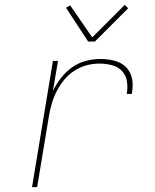

<svg xmlns="http://www.w3.org/2000/svg" viewBox="-20 -771 640 791"><path d="M112 0 198 -520H219L198 -397Q212 -425 232 -450.5Q252 -476 277.5 -494Q303 -512 333.5 -520Q364 -528 393 -528Q413 -528 432.5 -525Q452 -522 469.5 -514.5Q487 -507 500 -493.5Q513 -480 519.5 -462Q526 -444 526.5 -424Q527 -404 523 -384H502Q507 -410 503 -435.5Q499 -461 482.5 -478.5Q466 -496 441 -502.5Q416 -509 390 -509Q363 -509 336.5 -502Q310 -495 285.5 -479Q261 -463 243 -440.5Q225 -418 212.5 -393Q200 -368 192.5 -341.5Q185 -315 181 -289L133 0ZM343 -600 252 -739 269 -749 360 -617 494 -751 508 -737 371 -600Z"/></svg>

Font: Iosevka Thin Extended
Style: Italic
Weight: 100
Width: 7
Italic angle: -9°
Monospace: yes
Designer: Belleve Invis
Foundry: Belleve Invis
Version: Version 32.5.0; ttfautohint (v1.8.4)